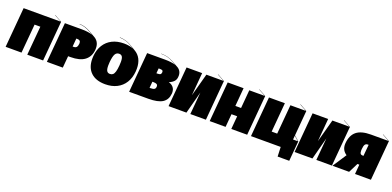

<svg xmlns="http://www.w3.org/2000/svg" viewBox="8 -1991 6796 3326"><g transform="rotate(20 3405.5 -328.0)"><path d="M768 -736 704 0H412L459 -533H353L306 0H13L77 -736H759L631 -808L635 -811Z M1492 -512Q1492 -492 1491 -482Q1480 -354 1391 -285.5Q1302 -217 1128 -217H1086L1067 0H774L838 -736H1147Q1273 -736 1348 -708L1311 -730Q1236 -773 1184 -789.5Q1132 -806 1084 -806V-811Q1134 -811 1188.5 -794Q1243 -777 1318 -732L1379 -696Q1492 -641 1492 -512ZM1194 -482Q1195 -487 1195 -496Q1195 -526 1180 -539.5Q1165 -553 1134 -553H1115L1102 -402H1122Q1155 -402 1172.5 -421Q1190 -440 1194 -482Z M2279 -420Q2279 -387 2277 -369Q2267 -248 2212.5 -160.5Q2158 -73 2066 -26.5Q1974 20 1853 20Q1681 20 1587.5 -69Q1494 -158 1494 -319Q1494 -335 1496 -369Q1506 -489 1560.5 -576Q1615 -663 1707 -709.5Q1799 -756 1921 -756Q2020 -756 2095 -726L2058 -748Q1983 -794 1926.5 -810Q1870 -826 1817 -826L1818 -831Q1871 -831 1930 -813.5Q1989 -796 2066 -749L2131 -709Q2204 -668 2241.5 -595Q2279 -522 2279 -420ZM1976 -369Q1979 -408 1979 -437Q1979 -504 1961 -532Q1943 -560 1904 -560Q1856 -560 1831.5 -518Q1807 -476 1797 -369Q1794 -333 1794 -304Q1794 -234 1812.5 -205Q1831 -176 1870 -176Q1902 -176 1923 -193.5Q1944 -211 1957 -253Q1970 -295 1976 -369Z M2997 -241Q2997 -227 2996 -220Q2986 -107 2902.5 -53.5Q2819 0 2642 0H2290L2354 -736H2686Q2805 -736 2878 -711L2813 -748Q2755 -780 2704.5 -793.5Q2654 -807 2587 -807V-811Q2655 -811 2707 -797Q2759 -783 2819 -750L2909 -699Q3003 -654 3003 -554Q3003 -489 2971.5 -452.5Q2940 -416 2879 -391Q2934 -376 2965.5 -338Q2997 -300 2997 -241ZM2632 -555 2624 -463H2644Q2681 -463 2696 -473Q2711 -483 2714 -511Q2716 -536 2702.5 -545.5Q2689 -555 2651 -555ZM2709 -251Q2709 -278 2689.5 -289.5Q2670 -301 2629 -301H2609L2599 -185H2618Q2666 -185 2687.5 -199.5Q2709 -214 2709 -251Z M3769 -736 3705 0H3418L3454 -409L3346 0H3017L3081 -736H3368L3332 -315L3446 -736H3760L3632 -808L3636 -811Z M4530 -736 4466 0H4173L4194 -241H4089L4068 0H3775L3839 -736H4132L4103 -399H4208L4237 -736H4521L4393 -808L4397 -811Z M5337 -194 5305 175H5091L5084 0H4536L4600 -736H4893L4846 -196H4948L4995 -736H5278L5154 -806L5151 -808L5154 -810V-811H5155L5288 -736L5248 -273ZM5329 -194 5247 -266 5241 -194Z M6092 -736 6028 0H5741L5777 -409L5669 0H5340L5404 -736H5691L5655 -315L5769 -736H6083L5955 -808L5959 -811Z M6811 -736 6747 0H6454L6469 -177H6434L6345 0H6038L6205 -255Q6159 -286 6137 -327Q6115 -368 6115 -422Q6115 -439 6116 -447Q6129 -595 6216.5 -665.5Q6304 -736 6480 -736H6802L6674 -808L6678 -811ZM6417 -451Q6415 -427 6415 -418Q6415 -377 6428 -361Q6441 -345 6469 -345H6484L6503 -555H6488Q6455 -555 6438.5 -532Q6422 -509 6417 -451Z"/></g></svg>

Font: FFF_HK Layer Front
Style: Regular
Weight: 400
Italic angle: -5°
Designer: bBox Type GmbH
Foundry: bBox Type GmbH
Version: Version 0.002